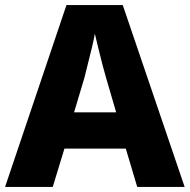

<svg xmlns="http://www.w3.org/2000/svg" viewBox="-20 -737 749 757"><path d="M521 0 476 -151H234L188 0H0L242 -717H464L708 0ZM398 -431Q393 -447 384.5 -480Q376 -513 367.5 -547.5Q359 -582 354 -604Q350 -581 342 -548Q334 -515 326 -483.5Q318 -452 313 -431L272 -294H438Z"/></svg>

Font: Noto Sans Syriac Eastern ExtraBold
Style: Regular
Weight: 800
Designer: Patrick Giasson and the Monotype Design Team
Foundry: Monotype Imaging Inc.
Version: Version 3.001